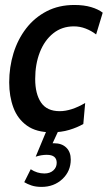

<svg xmlns="http://www.w3.org/2000/svg" viewBox="-20 -522 433 772"><path d="M187 10Q126 10 88.5 -16.8Q51 -43.5 34 -89Q17 -134.5 17 -190.5Q17 -252 34.2 -308Q51.5 -364 85.2 -407.8Q119 -451.5 167.8 -476.8Q216.5 -502 279 -502Q317.5 -502 346.2 -493.5Q375 -485 393 -471L366.5 -383.5Q347 -398.5 324.2 -407.2Q301.5 -416 277 -416Q229 -416 194 -388Q159 -360 140.2 -312Q121.5 -264 121.5 -204.5Q121.5 -144.5 145 -109.8Q168.5 -75 220 -75Q266.5 -75 322.5 -108L315 -23.5Q291 -9.5 258.8 0.2Q226.5 10 187 10ZM264.5 119.5Q264.5 166.5 230.8 198Q197 229.5 147 229.5Q124 229.5 106.8 223.8Q89.5 218 77.5 210.5L103.5 158.5Q129 175.5 158.5 175.5Q181 175.5 194.5 163.2Q208 151 208 132.5Q208 100.5 168 100.5Q146.5 100.5 123.5 108L168.5 0H216.5L191.5 54Q194.5 54 197.5 54Q228.5 54 246.5 71.5Q264.5 89 264.5 119.5Z"/></svg>

Font: Cabin Condensed Medium
Style: Italic
Weight: 500
Width: 3
Italic angle: -10°
Designer: Pablo Impallari
Foundry: Pablo Impallari. http://www.impallari.com Igino Marini. http://www.ikern.com
Version: Version 3.001; ttfautohint (v1.8.3)